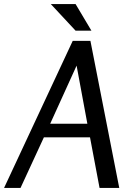

<svg xmlns="http://www.w3.org/2000/svg" viewBox="-26 -925 651 945"><path d="M419 -724 561 0H464L417 -249H190L75 0H-6L332 -724ZM351 -602 221 -316H404ZM346 -905 424 -774H346L224 -905Z"/></svg>

Font: Rosario Light
Style: Italic
Weight: 300
Italic angle: -8.05°
Designer: Hector Gatti
Foundry: Omnibus Type
Version: Version 1.101; ttfautohint (v1.8.1.43-b0c9)